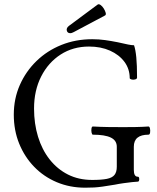

<svg xmlns="http://www.w3.org/2000/svg" viewBox="-20 -858 728 891"><path d="M375 13Q304 13 243.5 -12.5Q183 -38 138.5 -84Q94 -130 69 -191.5Q44 -253 44 -326Q44 -400 72 -463.5Q100 -527 149.5 -575Q199 -623 265 -649.5Q331 -676 408 -676Q439 -676 467.5 -672Q496 -668 526 -662Q557 -655 574 -651.5Q591 -648 602 -648Q609 -628 612.5 -592Q616 -556 616 -498Q616 -492 607.5 -489.5Q599 -487 591 -489Q583 -491 582 -495Q582 -538 557.5 -571Q533 -604 490.5 -623Q448 -642 393 -642Q319 -642 261.5 -605Q204 -568 171 -503Q138 -438 138 -354Q138 -284 156.5 -223.5Q175 -163 210.5 -118Q246 -73 295.5 -48Q345 -23 408 -23Q451 -23 476 -28Q501 -33 511.5 -46.5Q522 -60 522 -84V-177Q522 -206 494.5 -219.5Q467 -233 411 -233Q407 -233 405 -242.5Q403 -252 404.5 -261.5Q406 -271 411 -271Q446 -269 481.5 -268.5Q517 -268 552 -268Q581 -268 610.5 -268.5Q640 -269 669 -271Q674 -271 676 -261.5Q678 -252 676.5 -242.5Q675 -233 669 -233Q601 -233 601 -177V-70Q601 -38 619 -38Q624 -38 625.5 -32.5Q627 -27 625.5 -21Q624 -15 619 -15Q612 -15 594 -13Q576 -11 554 -8Q532 -5 513 -1Q477 5 455.5 8Q434 11 416.5 12Q399 13 375 13ZM306 -704Q293 -704 290 -716Q287 -728 300 -738L432 -836Q438 -841 446.5 -835Q455 -829 461.5 -818.5Q468 -808 470.5 -798.5Q473 -789 467 -786L322 -709Q318 -707 314 -705.5Q310 -704 306 -704Z"/></svg>

Font: Junicode VF
Style: Regular
Weight: 400
Designer: Peter S. Baker
Version: Version 2.213